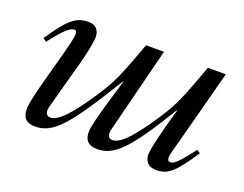

<svg xmlns="http://www.w3.org/2000/svg" viewBox="-79 -587 944 744"><g transform="rotate(20 392.5 -215.0)"><path d="M739 -119C688 -52 672 -38 656 -38C649 -38 645 -44 645 -55C645 -67 659 -114 664 -133L743 -432H669C620 -298 606 -260 559 -189C497 -95 451 -42 417 -42C402 -42 397 -52 397 -67C397 -71 399 -80 400 -83L488 -432H414C365 -298 350 -260 303 -189C241 -95 195 -42 161 -42C146 -42 141 -52 141 -67C141 -71 143 -80 144 -83L198 -281C210 -324 220 -378 220 -393C220 -424 204 -441 174 -441C127 -441 96 -421 31 -322L45 -312C96 -379 117 -394 133 -394C140 -394 143 -388 143 -377C143 -365 132 -322 126 -299L91 -170C72 -101 64 -61 64 -42C64 -5 82 11 117 11C188 11 238 -43 357 -236L378 -270H380L351 -173C333 -111 320 -61 320 -42C320 -5 338 11 373 11C444 11 494 -42 612 -236H614C584 -133 567 -60 567 -39C567 -8 585 9 615 9C662 9 688 -11 753 -110Z"/></g></svg>

Font: XITS
Style: Italic
Weight: 400
Italic angle: -16.33°
Designer: MicroPress Inc., with final additions and corrections provided by Coen Hoffman, Elsevier (retired)
Version: Version 1.302